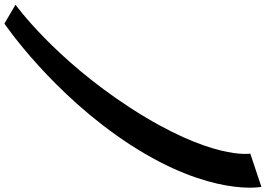

<svg xmlns="http://www.w3.org/2000/svg" viewBox="-262 -732 1175 848"><g transform="rotate(90 325.0 -307.5)"><path d="M4.6 260C4.6 260 316.3 49 540.4 -297C771 -653 725.8 -875 725.8 -875L579 -826C579 -826 609.3 -655 377.4 -297C158.4 41 -78.7 211 -78.7 211Z"/></g></svg>

Font: Hussar
Style: BdWodka
Weight: 700
Foundry: Cannot Into Space Fonts
Version: Version 2.00